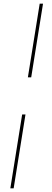

<svg xmlns="http://www.w3.org/2000/svg" viewBox="-20 -810 284 1040"><path d="M149 -391H131L195 -790H213ZM100 -190H118L54 210H36Z"/></svg>

Font: Georama Extended Thin
Style: Italic
Weight: 100
Width: 7
Italic angle: -9°
Designer: Jean-Baptiste Levee
Foundry: Production Type
Version: Version 1.000